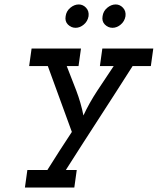

<svg xmlns="http://www.w3.org/2000/svg" viewBox="-20 -593 709 863"><path d="M103 171H193Q220 128 247.5 85Q275 42 303 0Q276 -75 249 -148Q222 -221 195 -296H111L122 -375H344L333 -296H280Q302 -241 323 -185.5Q344 -130 355 -74Q381 -130 417.5 -185.5Q454 -241 491 -296H429L440 -375H669L658 -296H576Q501 -178 426 -62.5Q351 53 276 171H325L314 250H92ZM275 -520Q278 -543 296 -558Q314 -573 334 -573Q353 -573 367 -558Q381 -543 378 -520Q374 -497 356.5 -482.5Q339 -468 320 -468Q300 -468 285.5 -482.5Q271 -497 275 -520ZM441 -520Q444 -543 462 -558Q480 -573 500 -573Q519 -573 533 -558Q547 -543 544 -520Q540 -497 522.5 -482.5Q505 -468 486 -468Q466 -468 451.5 -482.5Q437 -497 441 -520Z"/></svg>

Font: Josefin Slab
Style: Bold Italic
Weight: 700
Italic angle: -12°
Designer: Santiago Orozco
Foundry: Typemade
Version: Version 2.000